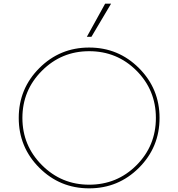

<svg xmlns="http://www.w3.org/2000/svg" viewBox="-20 -1020 976 1050"><path d="M455 -818.8 555 -1000H587.5L480 -818.8ZM740 -102.5Q627.5 10 467.5 10Q307.5 10 195 -102.5Q82.5 -215 82.5 -375Q82.5 -535 195 -647.5Q307.5 -760 467.5 -760Q627.5 -760 740 -647.5Q852.5 -535 852.5 -375Q852.5 -215 740 -102.5ZM467.5 -10Q620 -10 726.2 -116.2Q832.5 -222.5 832.5 -375Q832.5 -527.5 726.2 -633.8Q620 -740 467.5 -740Q316.2 -740 209.4 -633.1Q102.5 -526.2 102.5 -375Q102.5 -223.8 209.4 -116.9Q316.2 -10 467.5 -10Z"/></svg>

Font: Now Thin
Style: Regular
Weight: 250
Designer: Alfredo Marco Pradil
Foundry: Alfredo Marco Pradil
Version: Version 1.002;PS 001.002;hotconv 1.0.88;makeotf.lib2.5.64775